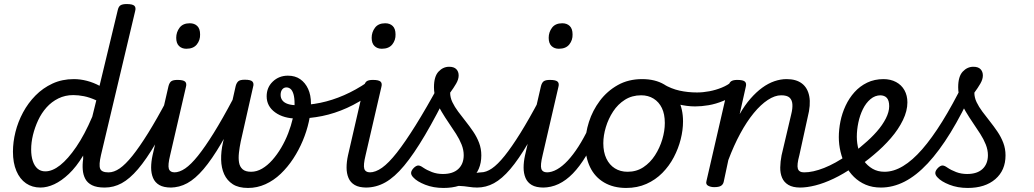

<svg xmlns="http://www.w3.org/2000/svg" viewBox="-20 -910 5112 949"><path d="M180 17Q139 17 108.5 -4Q78 -25 61 -65Q44 -105 44 -160Q44 -208 56.5 -258Q69 -308 94 -354.5Q119 -401 155.5 -438Q192 -475 239.5 -497Q287 -519 345 -519Q377 -519 409.5 -510.5Q442 -502 472 -486L562 -860Q566 -878 576 -884Q586 -890 606 -890Q635 -890 644 -881.5Q653 -873 648 -855L479 -143Q468 -95 475 -76.5Q482 -58 516 -58Q526 -58 531 -46.5Q536 -35 534 -20.5Q532 -6 523 5.5Q514 17 497 17Q458 17 435 5.5Q412 -6 401.5 -26Q391 -46 389 -71.5Q387 -97 391 -124V-141Q357 -85 320.5 -50.5Q284 -16 248.5 0.5Q213 17 180 17ZM204 -63Q239 -63 277.5 -93.5Q316 -124 357 -184Q398 -244 436 -333L456 -414Q423 -429 395 -434.5Q367 -440 342 -440Q302 -440 268.5 -423.5Q235 -407 210 -379Q185 -351 168.5 -315.5Q152 -280 143 -243Q134 -206 134 -171Q134 -139 142 -114.5Q150 -90 165.5 -76.5Q181 -63 204 -63Z M498 17Q484 17 477.5 5.5Q471 -6 472.5 -20.5Q474 -35 485 -46.5Q496 -58 517 -58Q543 -58 571.5 -77.5Q600 -97 634.5 -140Q669 -183 712 -252Q755 -321 808 -421Q816 -435 829.5 -434Q843 -433 852 -423.5Q861 -414 855 -401Q797 -282 750 -202Q703 -122 662 -74Q621 -26 581.5 -4.5Q542 17 498 17Z M826 17Q789 17 767.5 4.5Q746 -8 736.5 -30.5Q727 -53 727 -81.5Q727 -110 734 -142L813 -485Q818 -503 827.5 -509Q837 -515 857 -515Q886 -515 895 -506.5Q904 -498 899 -480L821 -143Q809 -94 814.5 -76Q820 -58 845 -58Q859 -58 866 -46.5Q873 -35 871 -20.5Q869 -6 858 5.5Q847 17 826 17ZM901 -669Q879 -669 865 -682.5Q851 -696 851 -723Q851 -751 867.5 -773Q884 -795 918 -795Q941 -795 955 -781.5Q969 -768 969 -740Q970 -712 953 -690.5Q936 -669 901 -669Z M822 17Q808 17 801.5 5.5Q795 -6 796.5 -20.5Q798 -35 809 -46.5Q820 -58 841 -58Q867 -58 895.5 -77.5Q924 -97 958.5 -140Q993 -183 1036 -252Q1079 -321 1132 -421Q1140 -435 1153.5 -434Q1167 -433 1176 -423.5Q1185 -414 1179 -401Q1121 -282 1074 -202Q1027 -122 986 -74Q945 -26 905.5 -4.5Q866 17 822 17Z M1206 19Q1159 19 1130.5 0.5Q1102 -18 1088 -49Q1074 -80 1073 -120.5Q1072 -161 1082 -205L1145 -485Q1149 -500 1157.5 -508Q1166 -516 1190 -516Q1220 -516 1228 -506.5Q1236 -497 1231 -481L1170 -211Q1164 -182 1161 -155Q1158 -128 1161.5 -107Q1165 -86 1179 -73.5Q1193 -61 1221 -61Q1249 -61 1275.5 -76.5Q1302 -92 1326 -119Q1350 -146 1370 -180Q1390 -214 1404.5 -251.5Q1419 -289 1427.5 -326Q1436 -363 1436 -396Q1436 -427 1430.5 -445Q1425 -463 1416 -470.5Q1407 -478 1395 -478Q1378 -478 1371.5 -492.5Q1365 -507 1373 -521.5Q1381 -536 1403 -536Q1439 -536 1464 -518.5Q1489 -501 1503 -470.5Q1517 -440 1517 -398Q1517 -356 1506.5 -308.5Q1496 -261 1476.5 -214.5Q1457 -168 1429.5 -126Q1402 -84 1367.5 -51Q1333 -18 1292 0.5Q1251 19 1206 19Z M1449 -324Q1382 -324 1340 -354.5Q1298 -385 1298 -434Q1298 -478 1328.5 -507Q1359 -536 1403 -536Q1417 -536 1420.5 -521.5Q1424 -507 1418 -492.5Q1412 -478 1396 -478Q1383 -478 1375 -468Q1367 -458 1367 -441Q1367 -425 1376 -413.5Q1385 -402 1403 -396Q1421 -390 1448 -390Q1506 -390 1564 -402Q1622 -414 1680.5 -439.5Q1739 -465 1796 -504Q1804 -510 1810.5 -504Q1817 -498 1820.5 -487Q1824 -476 1822.5 -464Q1821 -452 1813 -446Q1756 -404 1695 -376.5Q1634 -349 1572.5 -336.5Q1511 -324 1449 -324Z M1792 17Q1755 17 1733.5 4.5Q1712 -8 1702.5 -30.5Q1693 -53 1693 -81.5Q1693 -110 1700 -142L1779 -485Q1784 -503 1793.5 -509Q1803 -515 1823 -515Q1852 -515 1861 -506.5Q1870 -498 1865 -480L1787 -143Q1775 -94 1780.5 -76Q1786 -58 1811 -58Q1825 -58 1832 -46.5Q1839 -35 1837 -20.5Q1835 -6 1824 5.5Q1813 17 1792 17ZM1867 -669Q1845 -669 1831 -682.5Q1817 -696 1817 -723Q1817 -751 1833.5 -773Q1850 -795 1884 -795Q1907 -795 1921 -781.5Q1935 -768 1935 -740Q1936 -712 1919 -690.5Q1902 -669 1867 -669Z M1788 17Q1769 17 1763 5.5Q1757 -6 1760.5 -20.5Q1764 -35 1776 -46.5Q1788 -58 1807 -58Q1836 -58 1868.5 -81Q1901 -104 1941.5 -155.5Q1982 -207 2034.5 -291Q2087 -375 2154 -498Q2162 -511 2176.5 -509.5Q2191 -508 2201 -497.5Q2211 -487 2204 -474Q2136 -336 2080.5 -242Q2025 -148 1977.5 -91Q1930 -34 1884.5 -8.5Q1839 17 1788 17Z M2339 17Q2318 17 2296.5 13.5Q2275 10 2250.5 9Q2226 8 2195 14L2216 -15Q2248 -29 2275.5 -38.5Q2303 -48 2324 -53Q2345 -58 2358 -58Q2367 -58 2369.5 -46.5Q2372 -35 2369 -20.5Q2366 -6 2358 5.5Q2350 17 2339 17ZM2172 19Q2122 19 2081.5 3Q2041 -13 2023 -33Q2011 -45 2012 -56.5Q2013 -68 2026 -81Q2038 -92 2047.5 -92Q2057 -92 2071 -82Q2090 -69 2115 -59.5Q2140 -50 2169 -50Q2219 -50 2245.5 -75Q2272 -100 2272 -143Q2272 -169 2261.5 -195.5Q2251 -222 2234 -248.5Q2217 -275 2198.5 -302Q2180 -329 2163 -357.5Q2146 -386 2135.5 -416.5Q2125 -447 2125 -479Q2125 -532 2147.5 -556Q2170 -580 2200 -580Q2224 -580 2235.5 -568Q2247 -556 2247 -537Q2247 -518 2234.5 -496.5Q2222 -475 2205 -452Q2205 -428 2216 -405Q2227 -382 2244.5 -358.5Q2262 -335 2281.5 -310.5Q2301 -286 2319 -259.5Q2337 -233 2348 -204Q2359 -175 2359 -142Q2359 -68 2308.5 -24.5Q2258 19 2172 19Z M2338 17Q2324 17 2317.5 5.5Q2311 -6 2312.5 -20.5Q2314 -35 2325 -46.5Q2336 -58 2357 -58Q2383 -58 2411.5 -77.5Q2440 -97 2474.5 -140Q2509 -183 2552 -252Q2595 -321 2648 -421Q2656 -435 2669.5 -434Q2683 -433 2692 -423.5Q2701 -414 2695 -401Q2637 -282 2590 -202Q2543 -122 2502 -74Q2461 -26 2421.5 -4.5Q2382 17 2338 17Z M2667 17Q2630 17 2608.5 4.5Q2587 -8 2577.5 -30.5Q2568 -53 2568 -81.5Q2568 -110 2575 -142L2654 -485Q2659 -503 2668.5 -509Q2678 -515 2698 -515Q2727 -515 2736 -506.5Q2745 -498 2740 -480L2662 -143Q2650 -94 2655.5 -76Q2661 -58 2686 -58Q2700 -58 2707 -46.5Q2714 -35 2712 -20.5Q2710 -6 2699 5.5Q2688 17 2667 17ZM2742 -669Q2720 -669 2706 -682.5Q2692 -696 2692 -723Q2692 -751 2708.5 -773Q2725 -795 2759 -795Q2782 -795 2796 -781.5Q2810 -768 2810 -740Q2811 -712 2794 -690.5Q2777 -669 2742 -669Z M2663 17Q2649 17 2642.5 5.5Q2636 -6 2637.5 -20.5Q2639 -35 2650 -46.5Q2661 -58 2682 -58Q2707 -58 2733.5 -73Q2760 -88 2786.5 -116.5Q2813 -145 2839 -185.5Q2865 -226 2890 -278Q2897 -292 2910 -291.5Q2923 -291 2933 -282Q2943 -273 2937 -259Q2908 -191 2876.5 -139Q2845 -87 2811.5 -52.5Q2778 -18 2741 -0.5Q2704 17 2663 17Z M3075 19Q3012 19 2966 -8Q2920 -35 2896.5 -84Q2873 -133 2873 -197Q2873 -251 2891 -307.5Q2909 -364 2945 -412Q2981 -460 3033.5 -489.5Q3086 -519 3154 -519Q3218 -519 3263 -492.5Q3308 -466 3332 -418.5Q3356 -371 3356 -310Q3356 -267 3344.5 -221.5Q3333 -176 3310.5 -133Q3288 -90 3254 -55.5Q3220 -21 3175 -1Q3130 19 3075 19ZM3082 -61Q3126 -61 3160 -83.5Q3194 -106 3217.5 -142.5Q3241 -179 3253.5 -221Q3266 -263 3266 -302Q3266 -346 3251.5 -376Q3237 -406 3210.5 -422.5Q3184 -439 3149 -439Q3104 -439 3069 -417Q3034 -395 3010.5 -359Q2987 -323 2974.5 -281.5Q2962 -240 2962 -202Q2962 -158 2977 -126.5Q2992 -95 3019 -78Q3046 -61 3082 -61Z M3416 -384Q3375 -384 3331 -395Q3287 -406 3234 -438Q3223 -444 3222 -455.5Q3221 -467 3226 -478Q3231 -489 3240 -494.5Q3249 -500 3259 -494Q3298 -471 3339 -462Q3380 -453 3425 -453Q3455 -453 3486.5 -459Q3518 -465 3547.5 -477Q3577 -489 3597 -506Q3607 -514 3616.5 -510Q3626 -506 3632.5 -495.5Q3639 -485 3638 -473.5Q3637 -462 3628 -454Q3593 -427 3555.5 -411.5Q3518 -396 3482.5 -390Q3447 -384 3416 -384Z M3935 17Q3899 17 3877 4Q3855 -9 3845.5 -31.5Q3836 -54 3836.5 -82.5Q3837 -111 3843 -142L3891 -346Q3898 -374 3896.5 -395Q3895 -416 3882.5 -427.5Q3870 -439 3841 -439Q3810 -439 3775 -416Q3740 -393 3705.5 -351Q3671 -309 3639 -250Q3607 -191 3580 -119L3557 -11Q3554 2 3543.5 8.5Q3533 15 3510 15Q3493 15 3480 8Q3467 1 3472 -16L3580 -485Q3585 -503 3595 -509Q3605 -515 3624 -515Q3653 -515 3662 -506.5Q3671 -498 3666 -480L3636 -346Q3661 -390 3689.5 -422.5Q3718 -455 3747.5 -476.5Q3777 -498 3807.5 -508.5Q3838 -519 3868 -519Q3915 -519 3943.5 -497.5Q3972 -476 3980 -434Q3988 -392 3972 -330L3931 -143Q3918 -95 3923.5 -76.5Q3929 -58 3955 -58Q3969 -58 3975.5 -46.5Q3982 -35 3980.5 -20.5Q3979 -6 3967.5 5.5Q3956 17 3935 17Z M3935 17Q3916 17 3909.5 5.5Q3903 -6 3907 -20.5Q3911 -35 3923 -46.5Q3935 -58 3954 -58Q3998 -58 4053.5 -80Q4109 -102 4169 -144Q4181 -152 4191.5 -147.5Q4202 -143 4208 -131Q4214 -119 4212.5 -106.5Q4211 -94 4201 -86Q4149 -50 4100.5 -27Q4052 -4 4010 6.5Q3968 17 3935 17Z M4169 -137Q4191 -150 4211 -165.5Q4231 -181 4249 -197Q4285 -227 4313.5 -259.5Q4342 -292 4358.5 -324.5Q4375 -357 4375 -385Q4375 -413 4363.5 -426Q4352 -439 4329 -439Q4315 -439 4308.5 -451Q4302 -463 4303 -479Q4304 -495 4315 -507Q4326 -519 4346 -519Q4382 -519 4409 -504.5Q4436 -490 4450.5 -464Q4465 -438 4465 -404Q4465 -362 4443 -316.5Q4421 -271 4383.5 -227.5Q4346 -184 4299 -145Q4277 -126 4252 -107.5Q4227 -89 4201 -74Z M4334 17Q4292 17 4259 3Q4226 -11 4201 -35.5Q4176 -60 4159.5 -92Q4143 -124 4134.5 -160Q4126 -196 4126 -232Q4126 -270 4134 -310Q4142 -350 4159.5 -387.5Q4177 -425 4203.5 -454.5Q4230 -484 4266 -501.5Q4302 -519 4348 -519Q4357 -519 4359.5 -507Q4362 -495 4359 -479Q4356 -463 4349 -451Q4342 -439 4333 -439Q4305 -439 4282.5 -420Q4260 -401 4245 -370.5Q4230 -340 4222.5 -304Q4215 -268 4215 -234Q4215 -202 4223.5 -171Q4232 -140 4249.5 -115.5Q4267 -91 4292.5 -76Q4318 -61 4352 -61Q4397 -61 4443.5 -89Q4490 -117 4538 -172Q4586 -227 4637 -309Q4688 -391 4742 -500Q4747 -510 4761 -506.5Q4775 -503 4786 -493Q4797 -483 4792 -472Q4735 -347 4678.5 -255Q4622 -163 4565.5 -102.5Q4509 -42 4451.5 -12.5Q4394 17 4334 17Z M4763 19Q4713 19 4672.5 3Q4632 -13 4614 -33Q4602 -45 4603 -56.5Q4604 -68 4617 -81Q4629 -92 4638.5 -92Q4648 -92 4662 -82Q4681 -69 4706 -59.5Q4731 -50 4760 -50Q4810 -50 4836.5 -75Q4863 -100 4863 -143Q4863 -169 4852.5 -195.5Q4842 -222 4825 -248.5Q4808 -275 4789.5 -302Q4771 -329 4754 -357.5Q4737 -386 4726.5 -416.5Q4716 -447 4716 -479Q4716 -532 4738.5 -556Q4761 -580 4791 -580Q4815 -580 4826.5 -568Q4838 -556 4838 -537Q4838 -518 4825.5 -496.5Q4813 -475 4796 -452Q4796 -428 4807 -405Q4818 -382 4835.5 -358.5Q4853 -335 4872.5 -310.5Q4892 -286 4910 -259.5Q4928 -233 4939 -204Q4950 -175 4950 -142Q4950 -68 4899.5 -24.5Q4849 19 4763 19Z"/></svg>

Font: Playwrite AT
Style: Italic
Weight: 400
Italic angle: -13.0072°
Designer: Veronika Burian, José Scaglione
Foundry: TypeTogether
Version: Version 1.002